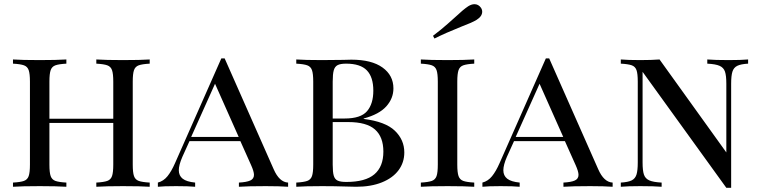

<svg xmlns="http://www.w3.org/2000/svg" viewBox="-20 -892 3628 917"><path d="M695 -588Q659 -586 642.5 -580Q626 -574 620 -557Q614 -540 614 -502V-106Q614 -68 620 -51Q626 -34 642.5 -28Q659 -22 695 -20V0Q653 -3 567 -3Q487 -3 440 0V-20Q476 -22 492.5 -28Q509 -34 515 -51Q521 -68 521 -106V-305H216V-106Q216 -68 222 -51Q228 -34 244.5 -28Q261 -22 297 -20V0Q251 -3 170 -3Q84 -3 42 0V-20Q78 -22 94.5 -28Q111 -34 117 -51Q123 -68 123 -106V-502Q123 -540 117 -557Q111 -574 94.5 -580Q78 -586 42 -588V-608Q84 -605 170 -605Q250 -605 297 -608V-588Q261 -586 244.5 -580Q228 -574 222 -557Q216 -540 216 -502V-325H521V-502Q521 -540 515 -557Q509 -574 492.5 -580Q476 -586 440 -588V-608Q486 -605 567 -605Q653 -605 695 -608Z M1356 -20V0Q1316 -3 1249 -3Q1163 -3 1121 0V-20Q1158 -22 1175.5 -30Q1193 -38 1193 -57Q1193 -73 1179 -104L1128 -218H885L851 -143Q834 -104 834 -79Q834 -53 852.5 -38.5Q871 -24 912 -20V0Q882 -3 821 -3Q760 -3 734 0V-20Q761 -27 780 -50.5Q799 -74 816 -113L1037 -613H1053L1287 -84Q1314 -22 1356 -20ZM1120 -238 1007 -492 893 -238Z M1911 -164Q1911 -116 1883.5 -79Q1856 -42 1804 -21Q1752 0 1681 0Q1656 0 1638 -1Q1576 -3 1519 -3Q1437 -3 1395 0V-20Q1431 -22 1447.5 -28Q1464 -34 1470 -51Q1476 -68 1476 -106V-502Q1476 -540 1470 -557Q1464 -574 1447.5 -580Q1431 -586 1395 -588V-608Q1437 -605 1517 -605L1619 -606Q1636 -607 1658 -607Q1755 -607 1807 -569.5Q1859 -532 1859 -470Q1859 -422 1825 -384Q1791 -346 1717 -326V-324Q1821 -311 1866 -267.5Q1911 -224 1911 -164ZM1569 -502V-326H1626Q1703 -326 1733 -361Q1763 -396 1763 -459Q1763 -524 1732 -556Q1701 -588 1633 -588Q1606 -588 1592.5 -581Q1579 -574 1574 -556Q1569 -538 1569 -502ZM1811 -168Q1811 -238 1771 -273.5Q1731 -309 1643 -309H1569V-106Q1569 -70 1574 -53Q1579 -36 1592.5 -29.5Q1606 -23 1634 -23Q1725 -23 1768 -59.5Q1811 -96 1811 -168Z M2245 -588Q2209 -586 2192.5 -580Q2176 -574 2170 -557Q2164 -540 2164 -502V-106Q2164 -68 2170 -51Q2176 -34 2192.5 -28Q2209 -22 2245 -20V0Q2199 -3 2118 -3Q2032 -3 1990 0V-20Q2026 -22 2042.5 -28Q2059 -34 2065 -51Q2071 -68 2071 -106V-502Q2071 -540 2065 -557Q2059 -574 2042.5 -580Q2026 -586 1990 -588V-608Q2032 -605 2118 -605Q2198 -605 2245 -608ZM2246 -872Q2265 -872 2277 -855Q2283 -846 2283 -836Q2283 -814 2256 -797Q2235 -784 2184 -765Q2109 -735 2055 -708L2048 -721Q2089 -752 2118.5 -778.5Q2148 -805 2155 -811Q2192 -846 2216 -862Q2232 -872 2246 -872Z M2906 -20V0Q2866 -3 2799 -3Q2713 -3 2671 0V-20Q2708 -22 2725.5 -30Q2743 -38 2743 -57Q2743 -73 2729 -104L2678 -218H2435L2401 -143Q2384 -104 2384 -79Q2384 -53 2402.5 -38.5Q2421 -24 2462 -20V0Q2432 -3 2371 -3Q2310 -3 2284 0V-20Q2311 -27 2330 -50.5Q2349 -74 2366 -113L2587 -613H2603L2837 -84Q2864 -22 2906 -20ZM2670 -238 2557 -492 2443 -238Z M3553 -588Q3518 -586 3501 -577.5Q3484 -569 3478 -549.5Q3472 -530 3472 -492V5H3449L3049 -549V-116Q3049 -77 3055.5 -58Q3062 -39 3081 -30.5Q3100 -22 3140 -20V0Q3104 -3 3038 -3Q2978 -3 2945 0V-20Q2980 -22 2997 -30.5Q3014 -39 3020 -58.5Q3026 -78 3026 -116V-502Q3026 -540 3020 -557Q3014 -574 2997.5 -580Q2981 -586 2945 -588V-608Q2978 -605 3038 -605Q3092 -605 3130 -608L3449 -164V-492Q3449 -531 3442.5 -550Q3436 -569 3417 -577.5Q3398 -586 3358 -588V-608Q3394 -605 3460 -605Q3520 -605 3553 -608Z"/></svg>

Font: Playfair Display SC
Style: Regular
Weight: 400
Designer: Claus Eggers Sørensen
Foundry: Claus Eggers Sørensen
Version: Version 1.200; ttfautohint (v1.6)